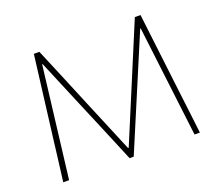

<svg xmlns="http://www.w3.org/2000/svg" viewBox="-119 -880 1191 1047"><g transform="rotate(-20 476.5 -356.5)"><path d="M80 0Q87.5 -59.5 94.8 -116.5Q102 -173.5 110 -240.5L139 -473Q147.5 -539 154.2 -594.5Q161 -650 169 -713H201Q238 -625.5 272.5 -542.8Q307 -460 341 -378L476 -55H480L615 -378Q649.5 -460.5 684 -543Q718.5 -625.5 755 -713H788Q795.5 -651 802 -595.2Q808.5 -539.5 816.5 -473.5L844.5 -238Q852.5 -173.5 859.2 -117.2Q866 -61 873 0H842Q828.5 -110.5 816.5 -210.2Q804.5 -310 794 -396L764 -644H761L648 -376.5Q607 -279.5 565.8 -181.8Q524.5 -84 489 0H465Q443.5 -52 417 -115.2Q390.5 -178.5 362.5 -245.2Q334.5 -312 308 -374.5L195 -644H192L162 -396Q151.5 -310 139.5 -210.2Q127.5 -110.5 114 0Z"/></g></svg>

Font: Commissioner Thin
Style: Regular
Weight: 100
Designer: Kostas Bartsokas
Foundry: Kostas Bartsokas
Version: Version 1.001;gftools[0.9.23]